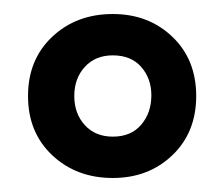

<svg xmlns="http://www.w3.org/2000/svg" viewBox="-20 -613 320 274"><path d="M141 -359Q89 -359 54.5 -391.5Q20 -424 20 -476Q20 -528 54.5 -560.5Q89 -593 141 -593Q192 -593 226 -560.5Q260 -528 260 -476Q260 -424 226 -391.5Q192 -359 141 -359ZM141 -418Q167 -418 181.5 -435Q196 -452 196 -477Q196 -501 181.5 -517.5Q167 -534 141 -534Q116 -534 101 -517.5Q86 -501 86 -476Q86 -451 101 -434.5Q116 -418 141 -418Z"/></svg>

Font: Rokkitt SemiBold Black
Style: Regular
Weight: 900
Version: Version 3.103